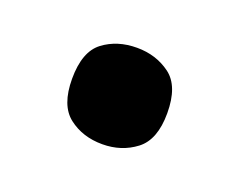

<svg xmlns="http://www.w3.org/2000/svg" viewBox="-44 -501 364 292"><g transform="rotate(20 138.0 -355.0)"><path d="M138 -277Q106 -277 83.5 -294.5Q61 -312 61 -355Q61 -399 83.5 -416Q106 -433 138 -433Q169 -433 192 -416Q215 -399 215 -355Q215 -312 192 -294.5Q169 -277 138 -277Z"/></g></svg>

Font: Noto Serif Khmer SemiCondensed
Style: Bold
Weight: 700
Width: 4
Designer: Danh Hong and the Monotype Design Team
Foundry: Monotype Imaging Inc.
Version: Version 2.004; ttfautohint (v1.8.4.7-5d5b)